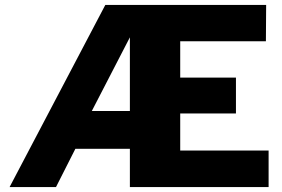

<svg xmlns="http://www.w3.org/2000/svg" viewBox="-20 -762 1149 782"><path d="M1074 -149H714V-300H941V-446H714V-594H1063L1064 -742H409L19 0H208L287 -156H509V0H1074ZM509 -310H354L509 -610Z"/></svg>

Font: Bisquit Text
Style: Bold
Weight: 800
Version: Version 1.004;Glyphs 3.2.3 (3260)